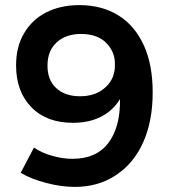

<svg xmlns="http://www.w3.org/2000/svg" viewBox="-20 -726 671 752"><path d="M184 -116C157 -123 134 -134 113 -148L61 -49C90 -32 124 -19 163 -9C201 1 238 6 273 6C334 6 388 -9 434 -40C480 -70 516 -113 541 -169C566 -225 578 -290 578 -364C578 -435 567 -496 544 -547C521 -598 488 -638 445 -665C402 -692 350 -706 291 -706C241 -706 197 -696 160 -677C123 -658 94 -630 74 -595C53 -560 43 -518 43 -470C43 -401 63 -347 103 -306C143 -265 197 -245 266 -245C308 -245 345 -253 376 -269C407 -285 432 -308 450 -338C451 -265 436 -208 405 -167C374 -125 327 -104 264 -104C237 -104 211 -108 184 -116ZM202 -560C226 -582 258 -593 297 -593C340 -593 374 -581 397 -557C420 -533 431 -505 430 -473C431 -438 419 -408 394 -385C369 -361 336 -349 293 -349C254 -349 223 -360 200 -381C177 -402 166 -432 166 -469C166 -508 178 -538 202 -560Z"/></svg>

Font: Argentum Sans Medium
Style: Regular
Weight: 500
Designer: Julieta Ulanovsky
Foundry: Julieta Ulanovsky
Version: Version 5.001;January 29, 2019;FontCreator 11.5.0.2425 64-bi